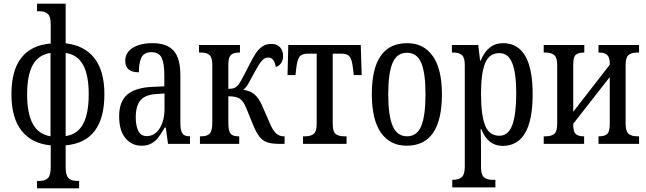

<svg xmlns="http://www.w3.org/2000/svg" viewBox="-20 -780 3502 1041"><path d="M181 201H193Q225 201 240 185.5Q255 170 255 126V8Q153 -1 97.5 -70.5Q42 -140 42 -269Q42 -526 255 -544V-649Q255 -690 239.5 -704.5Q224 -719 193 -719H181V-760H336V-545Q437 -534 491.5 -465Q546 -396 546 -269Q546 -10 336 8V126Q336 170 351 185.5Q366 201 399 201H409V241H181ZM254 -493Q188 -483 157.5 -427.5Q127 -372 127 -269Q127 -166 157.5 -109Q188 -52 254 -41ZM461 -269Q461 -372 431 -427.5Q401 -483 336 -493V-42Q401 -52 431 -108.5Q461 -165 461 -269Z M626 -150Q626 -229 670 -267Q714 -305 806 -309L871 -312V-373Q871 -436 856.5 -466.5Q842 -497 801 -497Q762 -497 747.5 -469.5Q733 -442 733 -388Q659 -388 659 -450Q659 -495 699.5 -520.5Q740 -546 808 -546Q884 -546 921 -505.5Q958 -465 958 -372V-113Q958 -72 969 -56.5Q980 -41 1007 -41H1010V0H891L879 -88H873Q852 -52 837 -33Q822 -14 800.5 -2Q779 10 747 10Q694 10 660 -31Q626 -72 626 -150ZM872 -191V-273L826 -270Q766 -266 741 -235.5Q716 -205 716 -144Q716 -96 730.5 -69Q745 -42 775 -42Q819 -42 845.5 -84Q872 -126 872 -191Z M1064 -41H1071Q1103 -41 1117 -55.5Q1131 -70 1131 -115V-427Q1131 -467 1116.5 -481Q1102 -495 1071 -495H1059V-536H1281V-495H1276Q1246 -495 1232 -482Q1218 -469 1218 -432V-298Q1239 -298 1251 -303.5Q1263 -309 1273 -321Q1282 -332 1309 -384Q1315 -396 1320.5 -406.5Q1326 -417 1331 -427Q1352 -469 1367 -491.5Q1382 -514 1402.5 -528Q1423 -542 1452 -542Q1482 -542 1498.5 -523.5Q1515 -505 1515 -476Q1515 -453 1503.5 -437Q1492 -421 1475 -417Q1472 -440 1462 -454Q1452 -468 1435 -468Q1416 -468 1401 -452Q1386 -436 1365 -397Q1339 -348 1326.5 -326.5Q1314 -305 1299 -293Q1336 -288 1359 -269Q1382 -250 1400 -210L1442 -114Q1460 -71 1477.5 -56Q1495 -41 1517 -41H1523V0H1494Q1452 0 1427.5 -9Q1403 -18 1386.5 -39Q1370 -60 1353 -101L1316 -192Q1300 -232 1280 -245Q1260 -258 1218 -258V-114Q1218 -70 1230 -55.5Q1242 -41 1271 -41H1277V0H1064Z M1623 -41H1634Q1665 -41 1681 -54Q1697 -67 1697 -108V-489H1647Q1616 -489 1603.5 -472Q1591 -455 1586 -408L1582 -373H1539L1543 -536H1936L1941 -373H1898L1894 -408Q1889 -455 1876.5 -472Q1864 -489 1833 -489H1784V-108Q1784 -67 1799.5 -54Q1815 -41 1846 -41H1859V0H1623Z M1996 -269Q1996 -546 2188 -546Q2277 -546 2326.5 -476Q2376 -406 2376 -269Q2376 10 2185 10Q2095 10 2045.5 -60.5Q1996 -131 1996 -269ZM2287 -269Q2287 -384 2264 -439Q2241 -494 2186 -494Q2132 -494 2108.5 -439Q2085 -384 2085 -269Q2085 -153 2109 -97Q2133 -41 2187 -41Q2241 -41 2264 -97Q2287 -153 2287 -269Z M2432 195H2438Q2467 195 2483.5 180.5Q2500 166 2500 123V-427Q2500 -468 2484.5 -481.5Q2469 -495 2440 -495H2430V-536H2573L2583 -451H2586Q2625 -546 2707 -546Q2868 -546 2868 -269Q2868 11 2705 11Q2625 11 2589 -81H2586Q2588 -23 2588 33V128Q2588 168 2604.5 181.5Q2621 195 2649 195H2666V236H2432ZM2779 -273Q2779 -383 2757.5 -437.5Q2736 -492 2688 -492Q2632 -492 2610 -437Q2588 -382 2588 -272Q2588 -157 2610 -100.5Q2632 -44 2688 -44Q2736 -44 2757.5 -102Q2779 -160 2779 -273Z M2928 -41H2938Q2970 -41 2985.5 -54Q3001 -67 3001 -109V-426Q3001 -467 2985.5 -481Q2970 -495 2938 -495H2928V-536H3148V-495H3144Q3115 -495 3101.5 -482.5Q3088 -470 3088 -432V-174L3286 -429V-435Q3286 -469 3272 -482Q3258 -495 3230 -495H3225V-536H3445V-495H3435Q3403 -495 3387.5 -481.5Q3372 -468 3372 -427V-110Q3372 -69 3387.5 -55Q3403 -41 3435 -41H3445V0H3225V-41H3230Q3259 -41 3272.5 -54Q3286 -67 3286 -106V-362L3088 -109V-102Q3088 -66 3101.5 -53.5Q3115 -41 3143 -41H3147V0H2928Z"/></svg>

Font: Noto Serif Cond
Style: Regular
Weight: 400
Width: 3
Designer: Monotype Design Team
Foundry: Monotype Imaging Inc.
Version: Version 1.001